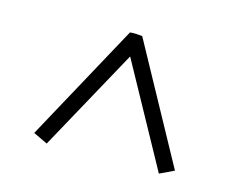

<svg xmlns="http://www.w3.org/2000/svg" viewBox="-64 -806 713 572"><g transform="rotate(15 292.0 -519.5)"><path d="M75 -348 273 -711Q281 -712 292 -711.5Q303 -711 311 -710L509 -348Q499 -343 487.5 -337.5Q476 -332 465 -327L292 -642L119 -327Q109 -332 97 -337.5Q85 -343 75 -348Z"/></g></svg>

Font: Tiro Telugu
Style: Regular
Weight: 400
Designer: Telugu: John Hudson & Fiona Ross. Latin: John Hudson.
Foundry: Tiro Typeworks Ltd.
Version: Version 1.52